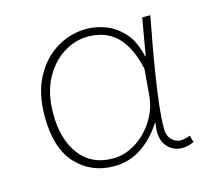

<svg xmlns="http://www.w3.org/2000/svg" viewBox="-79 -584 758 689"><g transform="rotate(-15 300.0 -239.0)"><path d="M266 12Q180 12 125 -47.5Q70 -107 70 -225Q70 -310 101.5 -369Q133 -428 184.5 -459Q236 -490 296 -490Q332 -490 368.5 -475.5Q405 -461 433.5 -428.5Q462 -396 474 -340H476L500 -478H530Q520 -426 510 -370Q500 -314 491.5 -259.5Q483 -205 477.5 -156.5Q472 -108 472 -70Q472 -46 486.5 -31Q501 -16 520 -16Q529 -16 538.5 -18.5Q548 -21 555 -24L562 2Q555 5 544 8.5Q533 12 518 12Q482 12 460 -16.5Q438 -45 448 -100H446Q372 12 266 12ZM268 -16Q313 -16 353.5 -41.5Q394 -67 421 -109.5Q448 -152 452 -202L460 -298Q448 -352 428.5 -385Q409 -418 385.5 -434.5Q362 -451 338.5 -456.5Q315 -462 294 -462Q245 -462 201 -434Q157 -406 129.5 -353.5Q102 -301 102 -225Q102 -131 145.5 -73.5Q189 -16 268 -16Z"/></g></svg>

Font: Source Code Pro ExtraLight
Style: Regular
Weight: 200
Monospace: yes
Designer: Paul D. Hunt, Teo Tuominen
Foundry: Adobe
Version: Version 1.026;hotconv 1.1.0;makeotfexe 2.6.0